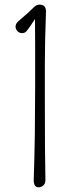

<svg xmlns="http://www.w3.org/2000/svg" viewBox="-20 -814 320 832"><path d="M147.5 -2.4Q125 -2.4 126.2 -36.1Q127.4 -69.8 128.7 -120.6Q129.9 -171.4 130.9 -229Q132.3 -363.3 132.3 -434.1V-625Q132.3 -664.1 131.8 -699.2Q131.8 -716.8 131.8 -731.9Q127.9 -726.1 123.5 -719.2Q102.5 -687.5 95 -679Q87.4 -670.4 75.7 -670.4Q64 -670.4 55.7 -679Q47.4 -687.5 47.4 -699.5Q47.4 -711.4 60.8 -723.1Q74.2 -734.9 83.3 -742.7Q92.3 -750.5 98.6 -755.9Q113.3 -769 125.5 -781.5Q137.7 -793.9 151.4 -793.9Q180.2 -793.9 179.2 -762.7Q174.3 -626 174.3 -536.1V-381.3Q174.3 -145 176.8 -35.2Q177.2 -19 168 -10.7Q158.7 -2.4 147.5 -2.4Z"/></svg>

Font: Pompiere 
Style: Regular
Weight: 400
Designer: Karolina Lach
Foundry: Sorkin Type Co.
Version: Version 1.002